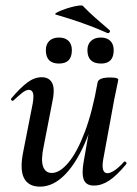

<svg xmlns="http://www.w3.org/2000/svg" viewBox="-20 -683 512 716"><path d="M129 13Q86 13 69.5 -19Q53 -51 67 -119L102 -297Q107 -327 102.5 -337.5Q98 -348 88 -348Q77 -348 63 -337Q49 -326 31 -309Q27 -305 23 -309Q19 -313 23 -317Q55 -355 81.5 -375Q108 -395 136 -395Q164 -395 175 -372.5Q186 -350 174 -297L143 -138Q132 -87 140.5 -62.5Q149 -38 173 -38Q203 -38 235.5 -77Q268 -116 296.5 -191.5Q325 -267 344 -376L360 -375Q340 -257 305 -169.5Q270 -82 225 -34.5Q180 13 129 13ZM330 9Q301 9 292.5 -13Q284 -35 292 -80L344 -376Q348 -394 391 -394Q409 -394 415 -391.5Q421 -389 421 -387Q421 -383 416 -360.5Q411 -338 406 -312L365 -89Q356 -37 381 -37Q391 -37 407 -47.5Q423 -58 442 -79Q445 -83 449.5 -78.5Q454 -74 450 -70Q415 -28 387 -9.5Q359 9 330 9ZM357 -446Q306 -446 306 -496Q306 -518 319.5 -530.5Q333 -543 356 -543Q379 -543 391.5 -530.5Q404 -518 404 -496Q404 -446 357 -446ZM200 -446Q151 -446 151 -496Q151 -518 164 -530.5Q177 -543 200 -543Q223 -543 235.5 -530.5Q248 -518 248 -496Q248 -446 200 -446ZM380 -560Q346 -575 317 -586Q288 -597 258 -607Q228 -617 190 -628Q182 -630 189 -634.5Q196 -639 211 -645Q226 -651 242.5 -655.5Q259 -660 272.5 -662Q286 -664 289 -661Q313 -636 335 -617Q357 -598 389 -570Q392 -567 388.5 -562.5Q385 -558 380 -560Z"/></svg>

Font: Cormorant SemiBold
Style: Italic
Weight: 600
Italic angle: -10°
Designer: Christian Thalmann (Catharsis Fonts)
Foundry: Catharsis Fonts
Version: Version 4.000